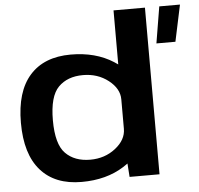

<svg xmlns="http://www.w3.org/2000/svg" viewBox="-54 -841 935 901"><g transform="rotate(-5 413.0 -390.5)"><path d="M700.5 -613H790L826.5 -785H729ZM520.5 0H661.5V-785H513.5V-99ZM295 4Q412 4 495 -49Q578 -102 578 -155.5L513.5 -227Q513.5 -175.5 463.2 -136Q413 -96.5 344 -96.5Q270.5 -96.5 227.8 -139.8Q185 -183 185 -296Q185 -408.5 227.8 -451.8Q270.5 -495 344 -495Q413 -495 463.2 -455.8Q513.5 -416.5 513.5 -366L578 -436.5Q578 -490 495 -543Q412 -596 295 -596Q169.5 -596 102 -520Q34.5 -444 34.5 -297Q34.5 -149.5 102 -72.8Q169.5 4 295 4Z"/></g></svg>

Font: Anybody SemiExpanded SemiBold
Style: Regular
Weight: 600
Width: 6
Designer: Tyler Finck
Foundry: Etcetera Type Company
Version: Version 1.113;gftools[0.9.25]